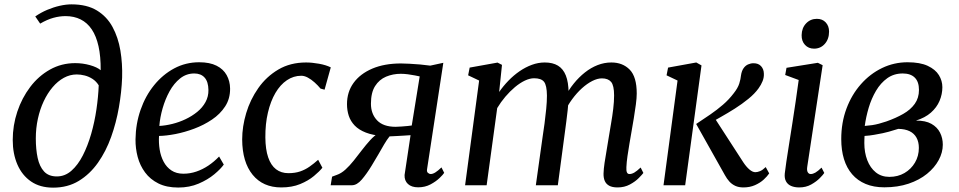

<svg xmlns="http://www.w3.org/2000/svg" viewBox="-20 -851 4406 882"><path d="M224 11Q164 11 122.8 -17.2Q81.5 -45.5 60 -95Q38.5 -144.5 38.5 -208Q38.5 -275 59.5 -338Q80.5 -401 118.8 -451.5Q157 -502 209.8 -531.5Q262.5 -561 325.5 -561Q360 -561 393 -551.8Q426 -542.5 442.5 -528.5Q443 -592 432.5 -638.8Q422 -685.5 401.5 -716Q381 -746.5 350.5 -761.8Q320 -777 281 -777Q254 -777 225.5 -769.2Q197 -761.5 164.5 -742.5L142 -775.5Q168 -793.5 197 -805.8Q226 -818 254.8 -824.5Q283.5 -831 308.5 -831Q379 -831 425 -803Q471 -775 497 -727Q523 -679 533 -619Q543 -559 541 -494.5Q538.5 -428.5 526.2 -358Q514 -287.5 490.5 -221.8Q467 -156 430 -103.5Q393 -51 342 -20Q291 11 224 11ZM241 -40.5Q278.5 -40.5 308.2 -66.8Q338 -93 360.5 -137Q383 -181 398.8 -235.8Q414.5 -290.5 423 -348.5Q431.5 -406.5 433.5 -459Q422 -477.5 405 -488.5Q388 -499.5 369.2 -504.2Q350.5 -509 332.5 -509Q301.5 -509 273.2 -493.5Q245 -478 221.5 -450.2Q198 -422.5 180.8 -385.8Q163.5 -349 154 -305.5Q144.5 -262 144.5 -215.5Q144.5 -165 153 -125.5Q161.5 -86 182.5 -63.2Q203.5 -40.5 241 -40.5Z M1008 -95Q994 -75 964.2 -50.2Q934.5 -25.5 892.5 -7.5Q850.5 10.5 799 10.5Q745.5 10.5 707.8 -8.2Q670 -27 646.5 -58.8Q623 -90.5 612.5 -130Q602 -169.5 602.5 -211Q603.5 -282.5 625.8 -346.5Q648 -410.5 687.8 -459.5Q727.5 -508.5 780.2 -536.8Q833 -565 895 -565Q943.5 -565 974.8 -549.2Q1006 -533.5 1021.2 -506Q1036.5 -478.5 1037 -444.5Q1037.5 -398 1014.5 -362.5Q991.5 -327 954 -301.8Q916.5 -276.5 872.5 -260Q828.5 -243.5 785.8 -235.2Q743 -227 710.5 -226.5Q708.5 -194.5 713.5 -163.8Q718.5 -133 731.8 -108Q745 -83 767.5 -68Q790 -53 822.5 -53Q853 -53 881.8 -62.8Q910.5 -72.5 937 -90.2Q963.5 -108 986.5 -132ZM872.5 -513.5Q836 -513.5 807.5 -490.8Q779 -468 759 -431.8Q739 -395.5 727 -353.5Q715 -311.5 712 -272.5Q740.5 -274 771.8 -281.8Q803 -289.5 832.5 -303.5Q862 -317.5 886 -337Q910 -356.5 924 -382Q938 -407.5 937.5 -437.5Q937 -475.5 920 -494.5Q903 -513.5 872.5 -513.5Z M1272 10Q1188 10 1140.5 -48.2Q1093 -106.5 1092.5 -210.5Q1092.5 -269.5 1111 -331.5Q1129.5 -393.5 1166.5 -446.2Q1203.5 -499 1258.5 -531.5Q1313.5 -564 1386 -564Q1413.5 -564 1445.5 -558.2Q1477.5 -552.5 1499.5 -541.5L1471 -439L1452.5 -444Q1440 -459 1425 -472.5Q1410 -486 1394.2 -494.5Q1378.5 -503 1364 -503Q1328.5 -503 1298 -482.5Q1267.5 -462 1245.2 -424Q1223 -386 1210.8 -334Q1198.5 -282 1199 -219.5Q1199.5 -164.5 1212 -128Q1224.5 -91.5 1248 -73.5Q1271.5 -55.5 1305 -55.5Q1335.5 -55.5 1358.8 -63.5Q1382 -71.5 1402 -85.5Q1422 -99.5 1441.5 -117L1461 -80.5Q1448 -64 1422.2 -42.5Q1396.5 -21 1359 -5.5Q1321.5 10 1272 10Z M2008 -82 2020.5 -57Q2016 -49.5 1999.5 -33.5Q1983 -17.5 1957.8 -4Q1932.5 9.5 1901 9.5Q1870.5 9.5 1854 -5.8Q1837.5 -21 1838.5 -47L1866 -230Q1853 -229 1835.5 -228Q1818 -227 1800.2 -226Q1782.5 -225 1769.5 -224.5Q1757.5 -209.5 1744.8 -188Q1732 -166.5 1717.8 -141.2Q1703.5 -116 1687 -89.5Q1664.5 -52.5 1642 -26.2Q1619.5 0 1596.5 0H1499L1505.5 -39.5L1527 -47.5Q1547.5 -54.5 1566.8 -72Q1586 -89.5 1604.8 -113Q1623.5 -136.5 1642.2 -161Q1661 -185.5 1680.2 -206.8Q1699.5 -228 1720 -240.5L1739.5 -226Q1692.5 -229.5 1660.5 -242Q1628.5 -254.5 1609.5 -274.2Q1590.5 -294 1582.2 -319Q1574 -344 1574 -372.5Q1574 -428.5 1604.2 -470.2Q1634.5 -512 1690.2 -535.8Q1746 -559.5 1822 -559.5Q1837.5 -559.5 1861 -558.2Q1884.5 -557 1910 -554.8Q1935.5 -552.5 1956.5 -549.5L2016.5 -562.5L1942 -75Q1939.5 -62 1946 -56.8Q1952.5 -51.5 1958 -51.5Q1968 -51.5 1980 -59Q1992 -66.5 2008 -82ZM1871.5 -274.5 1908 -500Q1901.5 -501.5 1886.2 -504.5Q1871 -507.5 1853.5 -509.8Q1836 -512 1821 -512Q1785 -512 1753.5 -498.8Q1722 -485.5 1703 -455.5Q1684 -425.5 1684 -374.5Q1684 -328 1712.2 -298.2Q1740.5 -268.5 1797.5 -268.5Q1809 -268.5 1824.2 -269.8Q1839.5 -271 1852.8 -272.2Q1866 -273.5 1871.5 -274.5Z M2286 -553 2273 -428.5Q2292 -456 2315.8 -480.5Q2339.5 -505 2366.8 -523.8Q2394 -542.5 2423.2 -553.2Q2452.5 -564 2482.5 -564Q2519 -564 2543 -549.5Q2567 -535 2579.2 -504.5Q2591.5 -474 2592 -424.5Q2592.5 -419.5 2592 -413.2Q2591.5 -407 2591.2 -400.2Q2591 -393.5 2590 -386L2574.5 -404Q2592.5 -438.5 2616 -467.5Q2639.5 -496.5 2667 -518.2Q2694.5 -540 2725.2 -552Q2756 -564 2788.5 -564Q2840.5 -564 2872.8 -531Q2905 -498 2905 -421.5Q2905 -401 2901 -370.8Q2897 -340.5 2891.5 -307.5Q2886 -274.5 2881 -246Q2876.5 -220 2871.5 -191Q2866.5 -162 2862.5 -134Q2858.5 -106 2857.5 -83.5Q2856.5 -66.5 2860 -59Q2863.5 -51.5 2871.5 -51.5Q2882 -51.5 2893.8 -58.2Q2905.5 -65 2923 -81.5L2935.5 -56.5Q2930 -49 2914.2 -33Q2898.5 -17 2873.5 -3.5Q2848.5 10 2817 10Q2792.5 10 2778.2 2Q2764 -6 2758 -20.2Q2752 -34.5 2752.5 -54Q2753 -74 2757.2 -102.8Q2761.5 -131.5 2767 -162.8Q2772.5 -194 2777 -223.5Q2781.5 -251.5 2787.2 -284.5Q2793 -317.5 2797 -350.8Q2801 -384 2801 -412.5Q2801 -458.5 2787.2 -474.8Q2773.5 -491 2745 -491Q2724.5 -491 2700.8 -479Q2677 -467 2653.2 -445.5Q2629.5 -424 2608.5 -395.5Q2587.5 -367 2572.5 -334L2591.5 -394Q2590.5 -371.5 2587.8 -345.2Q2585 -319 2581.5 -292.8Q2578 -266.5 2575 -243.5L2542.5 0H2441.5L2472.5 -221.5Q2477 -250 2481.5 -283.8Q2486 -317.5 2489.2 -350.8Q2492.5 -384 2492.5 -412Q2492 -459.5 2479 -475.5Q2466 -491.5 2433.5 -491.5Q2414 -491.5 2391.2 -480.8Q2368.5 -470 2345.5 -450.8Q2322.5 -431.5 2301.5 -406.8Q2280.5 -382 2264 -354.5L2215.5 0H2116.5L2181 -481L2130.5 -505L2137.5 -540.5L2265.5 -563.5Z M3028 0 3092.5 -481 3042 -505 3049 -540.5 3178.5 -564 3202.5 -550.5 3127.5 0ZM3395 10Q3373.5 10 3357.8 2.8Q3342 -4.5 3330.5 -17.2Q3319 -30 3310 -46.5L3178 -281.5Q3212 -304 3243 -325.2Q3274 -346.5 3301.2 -370Q3328.5 -393.5 3350.5 -422.5Q3369.5 -446.5 3376 -467.2Q3382.5 -488 3384 -505Q3387 -525 3395.5 -537.2Q3404 -549.5 3416.2 -555Q3428.5 -560.5 3441.5 -560.5Q3464 -560.5 3476.2 -547Q3488.5 -533.5 3489 -513Q3490 -495.5 3483.2 -478.5Q3476.5 -461.5 3464.5 -445Q3447 -420.5 3417.8 -396.8Q3388.5 -373 3355.8 -352.2Q3323 -331.5 3294 -315.2Q3265 -299 3247 -288.5L3254 -322.5L3394.5 -105.5Q3408 -85 3422.5 -72.5Q3437 -60 3450 -60Q3459.5 -60 3471.2 -64.8Q3483 -69.5 3497.5 -83.5L3513.5 -54.5Q3505 -41.5 3488.5 -26.2Q3472 -11 3448.2 -0.5Q3424.5 10 3395 10Z M3651.5 10Q3630 10 3614.2 3.2Q3598.5 -3.5 3590.8 -17.8Q3583 -32 3585 -53.5Q3587 -73 3592.2 -107.5Q3597.5 -142 3604.5 -187Q3611.5 -232 3619.5 -282.2Q3627.5 -332.5 3635 -384.2Q3642.5 -436 3649 -483.5L3587 -506.5L3593 -539.5L3737 -562.5L3759 -551.5L3688.5 -86.5Q3685.5 -68.5 3690.5 -60Q3695.5 -51.5 3704 -51.5Q3714 -51.5 3725.5 -58Q3737 -64.5 3754 -81L3766.5 -56.5Q3761.5 -48.5 3746 -32.8Q3730.5 -17 3706.5 -3.5Q3682.5 10 3651.5 10ZM3719.5 -627.5Q3694 -627.5 3678 -644.8Q3662 -662 3662.5 -689.5Q3663 -722.5 3683 -743.5Q3703 -764.5 3732.5 -764.5Q3758 -764.5 3773.2 -748Q3788.5 -731.5 3788.5 -706Q3788.5 -671.5 3769 -649.5Q3749.5 -627.5 3719.5 -627.5Z M4042.5 9.5Q3993.5 9.5 3956.5 -6Q3919.5 -21.5 3894.5 -50.5Q3869.5 -79.5 3857 -120.2Q3844.5 -161 3844.5 -212Q3844.5 -288 3868.5 -352.2Q3892.5 -416.5 3934.8 -464.2Q3977 -512 4032 -538.5Q4087 -565 4149 -565Q4206.5 -565 4241.8 -548.5Q4277 -532 4293 -506Q4309 -480 4309 -450.5Q4309 -418 4296 -387.5Q4283 -357 4256.2 -333.5Q4229.5 -310 4187.5 -297Q4231.5 -297.5 4258.5 -282.2Q4285.5 -267 4298.2 -241.8Q4311 -216.5 4311 -186.5Q4311 -150.5 4292.2 -115.8Q4273.5 -81 4238.5 -52.5Q4203.5 -24 4153.8 -7.2Q4104 9.5 4042.5 9.5ZM4065.5 -38.5Q4104.5 -38.5 4135 -56.2Q4165.5 -74 4183.2 -104.2Q4201 -134.5 4201 -171.5Q4201 -199 4190.2 -218.5Q4179.5 -238 4158.8 -248.2Q4138 -258.5 4106.5 -259Q4099.5 -257 4088.2 -253.5Q4077 -250 4063.2 -246Q4049.5 -242 4034.5 -239Q4017 -235.5 3996.2 -231.8Q3975.5 -228 3951.5 -226.5Q3951 -218.5 3950.8 -210.2Q3950.5 -202 3950.5 -194Q3950.5 -150.5 3964 -115.2Q3977.5 -80 4003.2 -59.2Q4029 -38.5 4065.5 -38.5ZM3952.5 -272.5Q3971 -274 3986.5 -276.2Q4002 -278.5 4017.8 -282.8Q4033.5 -287 4051.5 -293Q4095.5 -308.5 4129.2 -327.8Q4163 -347 4182.2 -374Q4201.5 -401 4201.5 -438Q4201.5 -475.5 4182.2 -494.5Q4163 -513.5 4127 -513.5Q4086.5 -513.5 4056 -491.8Q4025.5 -470 4004.2 -434Q3983 -398 3970.5 -355.8Q3958 -313.5 3952.5 -272.5Z"/></svg>

Font: Merriweather 28pt
Style: Italic
Weight: 400
Italic angle: -7.8°
Version: Version 2.101